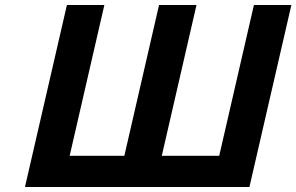

<svg xmlns="http://www.w3.org/2000/svg" viewBox="-20 -749 1187 769"><path d="M979 0H80L248 -729H398L259 -125H478L617 -729H767L628 -125H858L997 -729H1147Z"/></svg>

Font: Miedinger
Style: Bold-Italic
Weight: 700
Italic angle: -13°
Version: Version 001.000